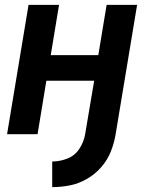

<svg xmlns="http://www.w3.org/2000/svg" viewBox="-20 -550 616 787"><path d="M194 217Q230 217 266 210Q302 203 336 183.5Q370 164 395.5 134.5Q421 105 434.5 70.5Q448 36 454 0L542 -530H417L383 -324H188L222 -530H97L9 0H134L170 -219H366L329 0Q324 31 305.5 59.5Q287 88 256 100Q225 112 194 112Z"/></svg>

Font: Iosevka Sparkle
Style: Bold Italic
Weight: 700
Italic angle: -9°
Designer: Belleve Invis
Foundry: Belleve Invis
Version: Version 4.5.0; ttfautohint (v1.8.3)